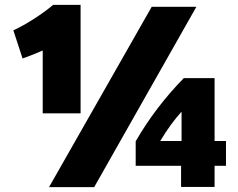

<svg xmlns="http://www.w3.org/2000/svg" viewBox="-20 -746 981 791"><path d="M864 -165H911V-63H864V24H726V-63H539V-164C594 -259 659 -344 737 -424H864ZM182 25 605 -718H789L368 25ZM640 -165H728V-286C699 -254 670 -215 640 -165ZM73 -505 35 -621C88 -645 158 -691 199 -726H312V-279H156V-538C134 -528 104 -516 73 -505Z"/></svg>

Font: Repo Black
Style: Regular
Weight: 900
Designer: Stefan Peev
Foundry: Context Ltd
Version: Version 1.502